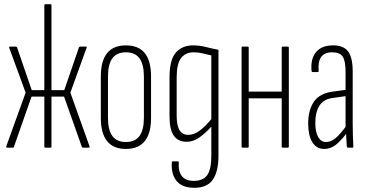

<svg xmlns="http://www.w3.org/2000/svg" viewBox="-20 -703 1754 914"><path d="M13 0Q11 0 10 -2Q9 -4 10 -7L102 -262L24 -475Q22 -481 27 -481H55Q60 -481 61 -478L131 -274H191V-678Q191 -683 196 -683H221Q225 -683 225 -678V-274H286L356 -478Q357 -481 362 -481H389Q395 -481 392 -475L315 -262L406 -7Q407 -4 406.5 -2Q406 0 403 0H375Q371 0 370 -3L285 -243H225V-5Q225 0 221 0H196Q191 0 191 -5V-243H130L46 -3Q45 0 40 0Z M579 6Q520 6 490 -31Q460 -68 460 -141V-339Q460 -413 490 -450Q520 -487 579 -487Q639 -487 669 -450.5Q699 -414 699 -339V-141Q699 -68 669 -31Q639 6 579 6ZM579 -27Q623 -27 644 -55.5Q665 -84 665 -142V-338Q665 -397 644 -425.5Q623 -454 579 -454Q536 -454 515 -425.5Q494 -397 494 -338V-142Q494 -84 515 -55.5Q536 -27 579 -27Z M902 191Q845 190 819.5 157Q794 124 798 70Q798 66 800 65.5Q802 65 804 65H827Q831 65 831 70Q828 112 845.5 135Q863 158 903 158Q947 158 966.5 130.5Q986 103 986 39V-24Q986 -43 986 -62Q986 -81 986 -99V-100Q958 -69 929 -48.5Q900 -28 868 -28Q828 -28 807.5 -57Q787 -86 787 -149V-335Q787 -418 817 -452.5Q847 -487 899 -487Q930 -487 959 -479.5Q988 -472 1020 -466V38Q1020 114 992.5 153Q965 192 902 191ZM876 -61Q905 -61 933 -83Q961 -105 986 -136V-439Q966 -444 945 -449Q924 -454 902 -454Q863 -454 842 -426.5Q821 -399 821 -335V-153Q821 -106 834.5 -83.5Q848 -61 876 -61Z M1326 0Q1321 0 1321 -5V-476Q1321 -481 1326 -481H1350Q1355 -481 1355 -476V-5Q1355 0 1350 0ZM1134 0Q1130 0 1130 -5V-476Q1130 -481 1134 -481H1159Q1164 -481 1164 -476V-5Q1164 0 1159 0ZM1159 -235V-267H1328V-235Z M1636 0Q1632 0 1631 -5Q1629 -30 1628 -55.5Q1627 -81 1627 -95L1625 -98V-361Q1625 -413 1611.5 -433.5Q1598 -454 1561 -454Q1525 -454 1509 -432Q1493 -410 1497 -365Q1497 -360 1492 -360H1469Q1464 -360 1463 -366Q1458 -423 1484 -454.5Q1510 -486 1562 -487Q1614 -488 1636.5 -459Q1659 -430 1659 -362V-114Q1659 -82 1660 -54.5Q1661 -27 1662 -6Q1662 0 1658 0ZM1524 6Q1486 6 1466.5 -26.5Q1447 -59 1447 -115Q1447 -179 1474.5 -219Q1502 -259 1565 -267L1630 -276V-246L1567 -237Q1521 -232 1501 -200.5Q1481 -169 1481 -117Q1481 -75 1494.5 -51Q1508 -27 1532 -27Q1553 -27 1574.5 -43Q1596 -59 1631 -107L1632 -71Q1598 -27 1574.5 -10.5Q1551 6 1524 6Z"/></svg>

Font: Sofia Sans Extra Condensed ExtraLight
Style: Regular
Weight: 250
Designer: Botio Nikoltchev, Ani Petrova
Foundry: lettersoup
Version: Version 4.101